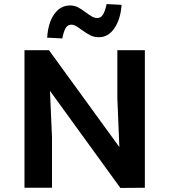

<svg xmlns="http://www.w3.org/2000/svg" viewBox="-20 -928 836 949"><path d="M101 0ZM696 -680V0L575 1L227 -479L237 -250V0H101V-680H222L570 -201L560 -443V-680ZM213 -742Q218 -816 248.5 -858.5Q279 -901 326 -901Q348 -901 365.5 -892Q383 -883 405 -866Q424 -852 436 -845.5Q448 -839 462 -839Q478 -839 488.5 -855Q499 -871 507 -908L581 -904Q576 -833 545.5 -788.5Q515 -744 469 -744Q445 -744 426.5 -753.5Q408 -763 384 -780Q367 -793 355.5 -799.5Q344 -806 332 -806Q315 -806 305 -790Q295 -774 288 -738Z"/></svg>

Font: MartelSansBold
Style: Bold
Weight: 700
Designer: Dan Reynolds and Mathieu Réguer
Foundry: Dan Reynolds and Mathieu Réguer
Version: Version 1.002; ttfautohint (v1.1) -l 5 -r 5 -G 72 -x 0 -D la